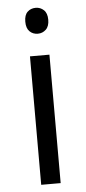

<svg xmlns="http://www.w3.org/2000/svg" viewBox="-53 -765 359 797"><g transform="rotate(-5 126.5 -367.0)"><path d="M167 0H85.9V-535.2H167ZM79.1 -680.2Q79.1 -708 92.8 -720.9Q106.4 -733.9 127 -733.9Q146.5 -733.9 160.6 -720.7Q174.8 -707.5 174.8 -680.2Q174.8 -652.8 160.6 -639.4Q146.5 -626 127 -626Q106.4 -626 92.8 -639.4Q79.1 -652.8 79.1 -680.2Z"/></g></svg>

Font: QFn1     
Style: Regular
Weight: 400
Foundry: Ascender Corporation
Version: Version 1.10